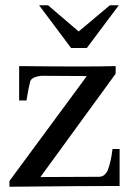

<svg xmlns="http://www.w3.org/2000/svg" viewBox="-20 -709 501 732"><path d="M436 0V-141H409Q403 -90 390 -58Q378 -35 358 -35L134 -34L421 -428V-457Q321 -454 53 -457V-326H81Q88 -371 95 -398Q98 -409 113 -414.5Q128 -420 143 -420L311 -419L16 -19V3Q300 0 436 0ZM433 -689 311 -526H251L129 -689H163L280 -589L399 -689Z"/></svg>

Font: GFS Didot
Style: Regular
Weight: 400
Designer: Takis Katsoulidis and George D. Matthiopoulos
Foundry: Takis Katsoulidis and George D. Matthiopoulos
Version: Version 1.0